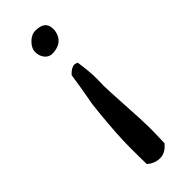

<svg xmlns="http://www.w3.org/2000/svg" viewBox="-239 -746 771 771"><g transform="rotate(-45 147.0 -360.5)"><path d="M180.7 -612.3Q163.1 -604.5 143.6 -604.5Q124 -604.5 111.3 -620.1Q98.6 -635.7 98.6 -657.7Q98.6 -679.7 118.2 -699.2Q137.7 -718.8 160.2 -718.8Q215.8 -718.8 215.8 -673.8V-665Q210.9 -627 180.7 -612.3ZM198.2 -409.2 197.3 -368.2Q197.3 -345.7 203.1 -250Q209 -154.3 209 -120.6Q209 -86.9 207 -32.2Q182.6 -2 152.3 -2Q122.1 -2 97.7 -23.4Q96.7 -54.7 96.7 -120.1Q96.7 -185.5 107.4 -295.9L112.3 -341.8Q114.3 -359.4 117.2 -371.1Q127 -423.8 136.7 -489.3Q157.2 -511.7 174.8 -511.7Q181.6 -511.7 189.5 -506.8Q198.2 -448.2 198.2 -409.2Z"/></g></svg>

Font: Essays1743
Style: Medium
Weight: 500
Designer: Based on the typeface in a 1743 English translation of the essays of Montaigne.  PostScript/TrueType font designed by Jo
Version: Version 002.100